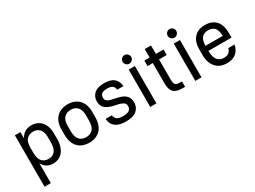

<svg xmlns="http://www.w3.org/2000/svg" viewBox="-52 -1436 3139 2361"><g transform="rotate(-30 1517.5 -255.5)"><path d="M75 -530H154V-442Q177 -487 215.5 -511.5Q254 -536 311 -536Q353 -536 388 -521Q423 -506 448.5 -477.5Q474 -449 488.5 -406.5Q503 -364 503 -308V-232Q503 -173 488.5 -128Q474 -83 448.5 -53Q423 -23 388 -8Q353 7 311 7Q257 7 220 -18Q183 -43 164 -82V200H75ZM293 -71Q347 -71 381 -109Q415 -147 415 -232V-308Q415 -383 381 -420.5Q347 -458 293 -458Q233 -458 198.5 -420.5Q164 -383 164 -308V-232Q164 -147 198.5 -109Q233 -71 293 -71Z M825 7Q725 7 666 -54Q607 -115 607 -232V-308Q607 -362 622.5 -404.5Q638 -447 666.5 -476.5Q695 -506 735.5 -521.5Q776 -537 825 -537Q875 -537 915 -521.5Q955 -506 983.5 -476.5Q1012 -447 1027.5 -404.5Q1043 -362 1043 -308V-232Q1043 -115 984 -54Q925 7 825 7ZM825 -71Q885 -71 920 -109Q955 -147 955 -232V-308Q955 -384 920 -421.5Q885 -459 825 -459Q765 -459 730 -421.5Q695 -384 695 -308V-232Q695 -147 730 -109Q765 -71 825 -71Z M1345 7Q1292 7 1254.5 -4.5Q1217 -16 1192.5 -36.5Q1168 -57 1156 -85Q1144 -113 1142 -147H1231Q1235 -112 1259 -90.5Q1283 -69 1345 -69Q1411 -69 1436 -89.5Q1461 -110 1461 -144Q1461 -158 1457 -170.5Q1453 -183 1439.5 -194Q1426 -205 1400.5 -214.5Q1375 -224 1331 -232Q1243 -249 1199.5 -283.5Q1156 -318 1156 -387Q1156 -453 1202 -495Q1248 -537 1345 -537Q1441 -537 1485.5 -495Q1530 -453 1534 -387H1445Q1441 -422 1420 -441.5Q1399 -461 1345 -461Q1288 -461 1266 -442Q1244 -423 1244 -389Q1244 -374 1248 -362Q1252 -350 1264.5 -340.5Q1277 -331 1300 -323Q1323 -315 1361 -308Q1410 -299 1445.5 -286.5Q1481 -274 1503.5 -255Q1526 -236 1537 -209.5Q1548 -183 1548 -147Q1548 -79 1499 -36Q1450 7 1345 7Z M1691 -530H1779V0H1691ZM1735 -589Q1710 -589 1692 -607Q1674 -625 1674 -650Q1674 -675 1692 -693Q1710 -711 1735 -711Q1760 -711 1778 -693Q1796 -675 1796 -650Q1796 -625 1778 -607Q1760 -589 1735 -589Z M2150 0Q2106 0 2075.5 -9Q2045 -18 2025.5 -37.5Q2006 -57 1997 -88.5Q1988 -120 1988 -165V-452H1914V-530H1988V-650H2077V-530H2186V-452H2077V-165Q2077 -113 2094 -95Q2111 -77 2153 -77H2186V0Z M2331 -530H2419V0H2331ZM2375 -589Q2350 -589 2332 -607Q2314 -625 2314 -650Q2314 -675 2332 -693Q2350 -711 2375 -711Q2400 -711 2418 -693Q2436 -675 2436 -650Q2436 -625 2418 -607Q2400 -589 2375 -589Z M2780 7Q2732 7 2692.5 -8.5Q2653 -24 2625.5 -54.5Q2598 -85 2582.5 -129.5Q2567 -174 2567 -232V-308Q2567 -420 2622.5 -478.5Q2678 -537 2775 -537Q2872 -537 2927.5 -479Q2983 -421 2983 -306V-239H2655Q2656 -148 2689.5 -108.5Q2723 -69 2780 -69Q2831 -69 2854.5 -93Q2878 -117 2884 -147H2973Q2957 -69 2908 -31Q2859 7 2780 7ZM2776 -461Q2719 -461 2687.5 -426.5Q2656 -392 2655 -311H2900Q2898 -392 2867 -426.5Q2836 -461 2776 -461Z"/></g></svg>

Font: Golos UI VF
Style: Regular
Weight: 400
Designer: A.Korolkova, Vitaly Kuzmin
Foundry: ParaType Ltd
Version: Version 2.000